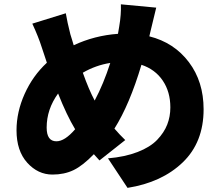

<svg xmlns="http://www.w3.org/2000/svg" viewBox="-20 -823 1040 902"><path d="M245.1 -159.2Q284.2 -159.2 333 -215.8Q293 -282.2 252.9 -383.8Q199.2 -309.6 199.2 -223.6Q199.2 -159.2 245.1 -159.2ZM498 -527.3Q429.7 -516.6 369.1 -481.4Q397.5 -401.4 424.8 -350.6Q466.8 -429.7 498 -527.3ZM686.5 -673.8 681.6 -652.3Q797.9 -623 867.2 -531.2Q936.5 -439.5 936.5 -309.6Q936.5 -154.3 838.4 -60.1Q740.2 34.2 579.1 59.6L487.3 -79.1Q567.4 -85.9 626.5 -108.9Q685.5 -131.8 718.3 -166Q751 -200.2 765.6 -237.8Q780.3 -275.4 780.3 -318.4Q780.3 -391.6 744.6 -444.3Q709 -497.1 644.5 -518.6Q588.9 -332 517.6 -218.8Q542 -190.4 568.4 -165L447.3 -69.3L420.9 -98.6Q369.1 -44.9 325.7 -23.9Q282.2 -2.9 226.6 -2.9Q158.2 -2.9 107.9 -58.6Q57.6 -114.3 57.6 -210.9Q57.6 -296.9 95.7 -381.8Q133.8 -466.8 200.2 -528.3Q197.3 -539.1 188.5 -563.5Q179.7 -587.9 175.8 -601.6Q161.1 -648.4 131.8 -711.9L289.1 -760.7Q295.9 -719.7 310.5 -662.1Q312.5 -656.2 317.9 -638.2Q323.2 -620.1 326.2 -610.4Q423.8 -656.2 534.2 -664.1Q538.1 -687.5 540 -698.2Q549.8 -754.9 547.9 -802.7L713.9 -787.1Z"/></svg>

Font: Gen Shin Gothic Monospace Heavy
Style: Bold
Weight: 800
Designer: [Source Han Sans]
Ryoko NISHIZUKA  (kana & ideographs); Paul D. Hunt (Latin, Greek & Cyrillic); Wenlong ZHANG  (bopomofo
Version: Version 1.002.20150607